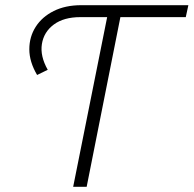

<svg xmlns="http://www.w3.org/2000/svg" viewBox="-20 -720 746 740"><path d="M262 0 393 -654H290Q226 -654 187.5 -625.5Q149 -597 141.5 -550.5Q134 -504 164 -451L123 -431Q93 -482 93 -530Q93 -578 117.5 -616.5Q142 -655 187 -677.5Q232 -700 293 -700H706L696 -654H444L314 0Z"/></svg>

Font: Montserrat Thin Light
Style: Italic
Weight: 300
Italic angle: -11.3°
Version: Version 9.000